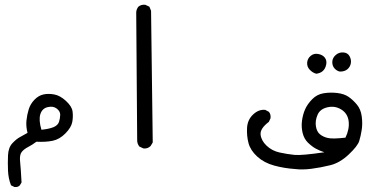

<svg xmlns="http://www.w3.org/2000/svg" viewBox="-20 -451 1540 802"><path d="M40 330 26 323Q15 295 13.5 262.5Q12 230 13.5 197.5Q15 165 32 147Q49 129 64.5 121Q80 113 95 104Q88 77 90.5 52.5Q93 28 100 5.5Q107 -17 124 -34.5Q141 -52 161.5 -56.5Q182 -61 206.5 -56.5Q231 -52 255.5 -29.5Q280 -7 283 14Q286 35 282 58Q278 81 253.5 106Q229 131 200 137Q171 143 132 141Q115 154 97.5 163Q80 172 70.5 184Q61 196 64 224.5Q67 253 70 311L63 323Q55 332 40 330ZM204 80Q222 72 226.5 58Q231 44 231.5 29Q232 14 217 2.5Q202 -9 179 -3.5Q156 2 148.5 26Q141 50 153 91Q184 88 204 80Z M579 169 562 161Q552 148 553 132L549 -400Q550 -413 558 -423Q570 -433 587 -431L604 -423L611 -406L618 144L609 159Q597 171 579 169Z M1212 255Q1167 252 1125 240.5Q1083 229 1054.5 203Q1026 177 1018 146.5Q1010 116 1012 82.5Q1014 49 1037.5 27Q1061 5 1088 8L1103 16Q1112 26 1110 43L1103 58Q1066 86 1068.5 111Q1071 136 1093.5 157.5Q1116 179 1148 186Q1180 193 1210 196Q1240 199 1335 185Q1316 179 1299.5 170Q1283 161 1266.5 145Q1250 129 1244 104Q1238 79 1241.5 53Q1245 27 1254.5 5.5Q1264 -16 1284 -36.5Q1304 -57 1332 -61.5Q1360 -66 1389 -62.5Q1418 -59 1436 -46.5Q1454 -34 1470.5 -14.5Q1487 5 1491 35Q1495 65 1491 91Q1487 117 1480.5 138Q1474 159 1437 194Q1400 229 1360 239Q1320 249 1281 254Q1242 259 1212 255ZM1423 124Q1440 89 1436.5 56.5Q1433 24 1406.5 7Q1380 -10 1348.5 -3Q1317 4 1306.5 28.5Q1296 53 1299.5 76Q1303 99 1316.5 110Q1330 121 1350 125.5Q1370 130 1423 124ZM1301 -143Q1286 -147 1274 -159.5Q1262 -172 1263 -189Q1264 -206 1277.5 -217.5Q1291 -229 1309.5 -225.5Q1328 -222 1337 -210Q1346 -198 1342.5 -181Q1339 -164 1328.5 -154.5Q1318 -145 1301 -143ZM1400 -152Q1388 -154 1378 -164.5Q1368 -175 1368 -191.5Q1368 -208 1381.5 -220.5Q1395 -233 1413.5 -232Q1432 -231 1440 -216.5Q1448 -202 1445.5 -187Q1443 -172 1431.5 -162Q1420 -152 1400 -152Z"/></svg>

Font: NaniFont Regular
Style: Regular
Weight: 400
Designer: Nanigashitei
Version: Version 1.036